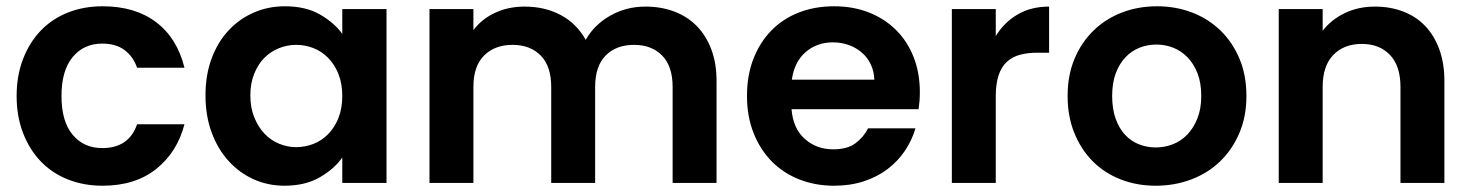

<svg xmlns="http://www.w3.org/2000/svg" viewBox="-20 -583 4688 612"><path d="M33 -277Q33 -342 53.5 -395Q74 -448 110 -485.5Q146 -523 196.5 -543Q247 -563 307 -563Q411 -563 478 -512Q545 -461 568 -367H417Q405 -402 377.5 -423Q350 -444 306 -444Q247 -444 211.5 -401Q176 -358 176 -277Q176 -196 211.5 -153.5Q247 -111 306 -111Q391 -111 417 -187H568Q545 -98 478 -44.5Q411 9 307 9Q247 9 196.5 -11Q146 -31 110 -68.5Q74 -106 53.5 -159Q33 -212 33 -277Z M635 -279Q635 -344 654.5 -396.5Q674 -449 708.5 -486Q743 -523 789 -543Q835 -563 888 -563Q955 -563 1000.5 -536.5Q1046 -510 1071 -475V-554H1212V0H1071V-81Q1046 -45 999.5 -18Q953 9 887 9Q834 9 788.5 -11.5Q743 -32 708.5 -70Q674 -108 654.5 -161Q635 -214 635 -279ZM1071 -277Q1071 -316 1059 -346.5Q1047 -377 1026.5 -398Q1006 -419 979.5 -429.5Q953 -440 924 -440Q896 -440 869.5 -429.5Q843 -419 823 -399Q803 -379 790.5 -348.5Q778 -318 778 -279Q778 -240 790.5 -209Q803 -178 823 -157Q843 -136 869.5 -125Q896 -114 924 -114Q953 -114 979.5 -124.5Q1006 -135 1026.5 -156Q1047 -177 1059 -207.5Q1071 -238 1071 -277Z M2124 -306Q2124 -372 2090.5 -406Q2057 -440 2001 -440Q1944 -440 1910.5 -406Q1877 -372 1877 -306V0H1737V-306Q1737 -372 1703.5 -406Q1670 -440 1614 -440Q1557 -440 1523 -406Q1489 -372 1489 -306V0H1349V-554H1489V-487Q1515 -522 1557.5 -542Q1600 -562 1652 -562Q1717 -562 1767.5 -535Q1818 -508 1847 -456Q1874 -504 1925 -533Q1976 -562 2037 -562Q2087 -562 2128.5 -546.5Q2170 -531 2200 -501Q2230 -471 2247 -426.5Q2264 -382 2264 -325V0H2124Z M2635 -448Q2584 -448 2548 -417Q2512 -386 2504 -329H2767Q2766 -356 2755.5 -378Q2745 -400 2727 -415.5Q2709 -431 2685.5 -439.5Q2662 -448 2635 -448ZM2898 -174Q2887 -136 2864.5 -102.5Q2842 -69 2809 -44Q2776 -19 2733 -5Q2690 9 2639 9Q2579 9 2528 -11Q2477 -31 2440 -68.5Q2403 -106 2382 -159Q2361 -212 2361 -277Q2361 -343 2381.5 -395.5Q2402 -448 2438.5 -485.5Q2475 -523 2526 -543Q2577 -563 2639 -563Q2699 -563 2749 -543.5Q2799 -524 2835.5 -488Q2872 -452 2892 -401.5Q2912 -351 2912 -289Q2912 -275 2911 -262Q2910 -249 2908 -235H2503Q2508 -173 2545.5 -140Q2583 -107 2636 -107Q2681 -107 2707 -126.5Q2733 -146 2747 -174Z M3154 0H3014V-554H3154V-468Q3180 -511 3223 -536.5Q3266 -562 3324 -562V-415H3287Q3256 -415 3231.5 -408.5Q3207 -402 3189.5 -386Q3172 -370 3163 -343Q3154 -316 3154 -276Z M3953 -277Q3953 -212 3930.5 -159Q3908 -106 3869 -68.5Q3830 -31 3777 -11Q3724 9 3664 9Q3604 9 3552.5 -11Q3501 -31 3463.5 -68.5Q3426 -106 3404.5 -159Q3383 -212 3383 -277Q3383 -343 3405 -395.5Q3427 -448 3465.5 -485.5Q3504 -523 3556 -543Q3608 -563 3668 -563Q3728 -563 3780 -543Q3832 -523 3870.5 -485.5Q3909 -448 3931 -395.5Q3953 -343 3953 -277ZM3525 -277Q3525 -236 3536 -205Q3547 -174 3566 -153.5Q3585 -133 3610.5 -123Q3636 -113 3664 -113Q3692 -113 3718 -123Q3744 -133 3764 -153.5Q3784 -174 3796.5 -205Q3809 -236 3809 -277Q3809 -319 3797 -349.5Q3785 -380 3765 -400.5Q3745 -421 3719.5 -431Q3694 -441 3666 -441Q3638 -441 3612.5 -431Q3587 -421 3567.5 -400.5Q3548 -380 3536.5 -349.5Q3525 -319 3525 -277Z M4444 -306Q4444 -373 4410.5 -408Q4377 -443 4321 -443Q4264 -443 4230 -408Q4196 -373 4196 -306V0H4056V-554H4196V-485Q4223 -520 4266 -541Q4309 -562 4363 -562Q4411 -562 4452 -546.5Q4493 -531 4522 -501Q4551 -471 4567.5 -426.5Q4584 -382 4584 -325V0H4444Z"/></svg>

Font: Poppins SemiBold
Style: Regular
Weight: 600
Designer: Ninad Kale (Devanagari), Jonny Pinhorn (Latin)
Foundry: Indian Type Foundry
Version: Version 3.002 2017